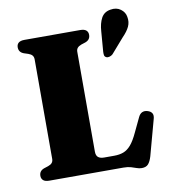

<svg xmlns="http://www.w3.org/2000/svg" viewBox="-87 -848 831 940"><g transform="rotate(-10 328.5 -378.0)"><path d="M376.5 -636 355 -629Q342.5 -624.5 336 -617Q329.5 -609.5 329.5 -597.5V-101.5Q329.5 -81.5 339.8 -73.2Q350 -65 369.5 -65H419Q445.5 -65 465.5 -72.5Q485.5 -80 503 -100.2Q520.5 -120.5 538.5 -159.5L572 -230Q579.5 -246 591.2 -251.2Q603 -256.5 618 -252Q633.5 -247.5 639.8 -237Q646 -226.5 641 -209L592.5 -31Q585 -6 574.2 6Q563.5 18 542 18Q529.5 18 517.5 13.5Q505.5 9 490.2 4.5Q475 0 453.5 0H85Q65 0 55.5 -8.2Q46 -16.5 46 -30.5Q46 -55 70.5 -64L92 -71Q105 -75.5 111.2 -83Q117.5 -90.5 117.5 -102.5V-597.5Q117.5 -609.5 111.2 -617Q105 -624.5 92 -629L70.5 -636Q46 -645 46 -669.5Q46 -684 55.5 -692Q65 -700 85 -700H362Q382 -700 391.5 -692Q401 -684 401 -669.5Q401 -645 376.5 -636ZM462.5 -676.5Q465 -715 479 -741.2Q493 -767.5 525 -772.5Q555 -778 576 -762.5Q597 -747 600.5 -723.5Q605.5 -697.5 595.2 -675.5Q585 -653.5 561 -629L497 -555.5Q490.5 -549.5 481.5 -546.8Q472.5 -544 465 -547Q456.5 -551 455.2 -559Q454 -567 454.5 -576Z"/></g></svg>

Font: Fraunces ExtraBold
Style: Regular
Weight: 800
Version: Version 1.000;[b76b70a41]